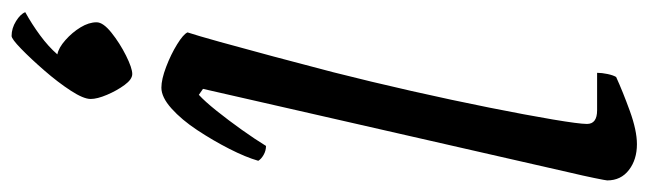

<svg xmlns="http://www.w3.org/2000/svg" viewBox="-412 -436 1092 323"><g transform="rotate(90 133.5 -274.0)"><path d="M119 0Q105 0 84 -8Q63 -16 46 -26.5Q29 -37 26 -44Q31 -59 42 -98.5Q53 -138 66.5 -188.5Q80 -239 93 -289Q109 -352 124.5 -420.5Q140 -489 152.5 -551.5Q165 -614 172.5 -658.5Q180 -703 180 -716Q180 -733 157 -733H94Q94 -741 96 -750.5Q98 -760 101 -765Q125 -776 158 -788Q191 -800 214 -800Q240 -800 257.5 -786.5Q275 -773 275 -750Q275 -748 271 -728.5Q267 -709 262 -688L121 -70L131 -63Q142 -73 158 -93Q174 -113 190 -135.5Q206 -158 217 -176Q225 -176 232 -172Q239 -168 242 -163Q236 -142 222 -114.5Q208 -87 190.5 -60.5Q173 -34 154 -17Q135 0 119 0ZM32 252Q19 252 7 244.5Q-5 237 -8 229Q12 218 31 204Q50 190 63 175Q52 173 39 161.5Q26 150 17.5 136Q9 122 9 109Q9 98 26.5 84Q44 70 65 59.5Q86 49 96 49Q105 49 114.5 62Q124 75 131 91.5Q138 108 138 119Q138 131 124 152.5Q110 174 90 197Q70 220 53.5 236Q37 252 32 252Z"/></g></svg>

Font: Texturina
Style: Italic
Weight: 400
Italic angle: -11°
Designer: Guillermo Torres Carreño
Foundry: Omnibus-Type
Version: Version 1.002; ttfautohint (v1.8.3)